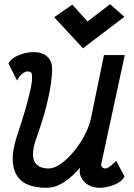

<svg xmlns="http://www.w3.org/2000/svg" viewBox="-20 -880 640 914"><path d="M61 -497 20 -578Q34 -603 69.5 -617.5Q105 -632 140 -632Q181 -632 204 -611.5Q227 -591 228 -556Q229 -528 222 -479Q215 -430 198 -365Q181 -300 153 -222Q127 -149 143 -113.5Q159 -78 212 -78Q232 -78 256.5 -92Q281 -106 305.5 -130.5Q330 -155 352 -186Q374 -217 390.5 -252Q407 -287 414 -322L475 -618H574L464 -109Q464 -106 462.5 -101.5Q461 -97 462 -92Q464 -85 469 -81.5Q474 -78 481 -78Q489 -78 499.5 -85Q510 -92 533 -114L573 -40Q560 -15 524 -0.5Q488 14 453 14Q422 14 398 -1Q374 -16 364 -40.5Q354 -65 365 -93L368 -90Q325 -38 283.5 -12Q242 14 201 14Q91 14 56.5 -51Q22 -116 61 -233Q83 -298 99.5 -355Q116 -412 125.5 -455.5Q135 -499 132 -525Q131 -533 125.5 -536.5Q120 -540 112 -540Q99 -540 85.5 -528.5Q72 -517 61 -497ZM375 -650 238 -798 324 -858 397 -778 504 -860 572 -800Z"/></svg>

Font: Victor Mono Thin
Style: Italic
Weight: 100
Italic angle: -12°
Monospace: yes
Designer: Rune Bjørnerås
Version: Version 1.561;gftools[0.9.30]